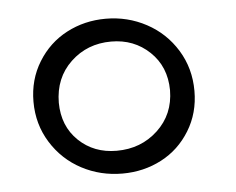

<svg xmlns="http://www.w3.org/2000/svg" viewBox="-36 -522 535 436"><g transform="rotate(-5 231.5 -304.0)"><path d="M227.1 -127.6Q176.8 -127.6 134.2 -150.2Q91.6 -172.8 65.6 -214.4Q39.6 -256 39.6 -307.6Q39.6 -357.9 64.4 -398.1Q89.2 -438.4 130 -459.8Q170.8 -481.2 219.2 -481.2Q269.1 -481.2 311.9 -458.2Q354.7 -435.2 380.3 -393.6Q405.9 -352 405.9 -300.4Q405.9 -250.1 381.3 -210.1Q356.7 -170 316.1 -148.8Q275.5 -127.6 227.1 -127.6ZM218.4 -180.3Q273.9 -180.3 312.1 -216Q350.4 -251.7 350.8 -306.8Q350.4 -360.7 314.7 -394.6Q279 -428.5 227.1 -428.5Q172.4 -428.5 134.8 -392.8Q97.1 -357.1 96.7 -300.4Q97.1 -246.9 131.8 -213.6Q166.5 -180.3 218.4 -180.3Z"/></g></svg>

Font: Jaldi
Style: Regular
Weight: 400
Designer: Pablo Cosgaya and Nicolas Silva
Foundry: Omnibus-Type
Version: Version 1.001;PS 001.001;hotconv 1.0.70;makeotf.lib2.5.58329